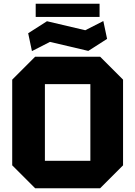

<svg xmlns="http://www.w3.org/2000/svg" viewBox="-20 -1002 720 1022"><path d="M45 -122V-578L167 -700H513L635 -578V-122L513 0H167ZM219 -554V-146H461V-554ZM150 -730 130 -825 230 -889 434 -841 530 -890 550 -795 450 -731 246 -779ZM170 -912V-982H510V-912Z"/></svg>

Font: Tektur
Style: Bold
Weight: 700
Designer: Adam Jagosz
Foundry: Adam Jagosz
Version: Version 1.005;gftools[0.9.30]